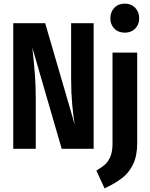

<svg xmlns="http://www.w3.org/2000/svg" viewBox="-20 -820 828 1058"><path d="M496 0H320L158 -558L161 -530Q168 -464 172.5 -407Q177 -350 177 -277V0H53V-692H229L392 -133Q384 -177 378 -243.5Q372 -310 372 -380V-692H496ZM736 -31Q736 38 713.5 85Q691 132 652.5 161.5Q614 191 556 218L511 120Q542 102 560.5 84.5Q579 67 589.5 40Q600 13 600 -29V-530H736ZM747 -719Q747 -685 725 -662.5Q703 -640 668 -640Q632 -640 610 -662.5Q588 -685 588 -719Q588 -754 610 -777Q632 -800 668 -800Q703 -800 725 -777Q747 -754 747 -719Z"/></svg>

Font: Fira Sans Extra Condensed SemiBold
Style: Regular
Weight: 600
Width: 1
Designer: Carrois Corporate & Edenspiekermann AG
Foundry: Carrois Corporate GbR & Edenspiekermann AG
Version: Version 4.203